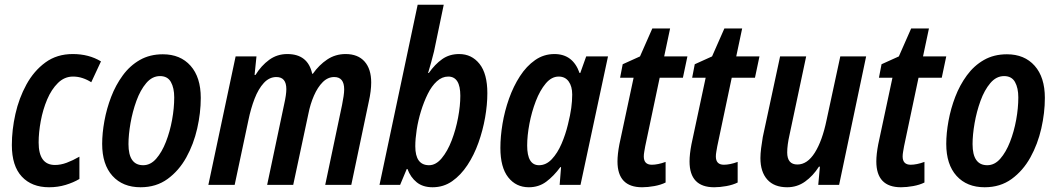

<svg xmlns="http://www.w3.org/2000/svg" viewBox="-20 -780 4457 810"><path d="M187 10Q114 10 72 -35Q30 -80 30 -168Q30 -232 45 -299Q60 -366 91.5 -423.5Q123 -481 171.5 -516.5Q220 -552 287 -552Q355 -552 406 -521L365 -433Q348 -444 328.5 -450.5Q309 -457 288 -457Q252 -457 224.5 -430Q197 -403 179 -360.5Q161 -318 152 -269.5Q143 -221 143 -179Q143 -84 212 -84Q236 -84 261.5 -93.5Q287 -103 315 -119V-25Q290 -10 257 0Q224 10 187 10Z M573 10Q498 10 454.5 -38Q411 -86 411 -173Q411 -218 420.5 -270Q430 -322 449 -371.5Q468 -421 498 -462Q528 -503 570 -527Q612 -551 667 -551Q741 -551 784 -502.5Q827 -454 827 -367Q827 -304 812 -238Q797 -172 766 -116Q735 -60 687 -25Q639 10 573 10ZM584 -83Q615 -83 639 -110.5Q663 -138 680 -181.5Q697 -225 706 -274.5Q715 -324 715 -369Q715 -409 701 -434Q687 -459 655 -459Q622 -459 597 -429.5Q572 -400 555.5 -354.5Q539 -309 530.5 -260Q522 -211 522 -172Q522 -83 584 -83Z M859 0 974 -542H1062L1054 -464H1058Q1082 -503 1115.5 -527.5Q1149 -552 1192 -552Q1279 -552 1297 -469H1300Q1326 -506 1360.5 -529Q1395 -552 1438 -552Q1490 -552 1518 -520.5Q1546 -489 1546 -432Q1546 -415 1543.5 -394.5Q1541 -374 1536 -352L1462 0H1352L1423 -337Q1427 -357 1429.5 -374Q1432 -391 1432 -403Q1432 -455 1390 -455Q1363 -455 1341.5 -433.5Q1320 -412 1304.5 -376.5Q1289 -341 1281 -300L1217 0H1107L1179 -341Q1188 -381 1188 -404Q1188 -455 1146 -455Q1116 -455 1093 -430Q1070 -405 1054 -363.5Q1038 -322 1028 -273L970 0Z M1805 10Q1764 10 1738 -11Q1712 -32 1699 -67H1696L1668 0H1581L1742 -760H1852L1811 -563Q1806 -543 1799 -517Q1792 -491 1786 -472H1789Q1815 -509 1845.5 -530.5Q1876 -552 1917 -552Q1970 -552 2003 -510.5Q2036 -469 2036 -387Q2036 -338 2026.5 -284Q2017 -230 1998.5 -178Q1980 -126 1952 -83.5Q1924 -41 1887.5 -15.5Q1851 10 1805 10ZM1790 -83Q1819 -83 1843.5 -112.5Q1868 -142 1885.5 -187.5Q1903 -233 1912.5 -283.5Q1922 -334 1922 -376Q1922 -457 1871 -457Q1845 -457 1823 -437Q1801 -417 1784.5 -383.5Q1768 -350 1756 -311Q1744 -272 1738 -233Q1732 -194 1732 -163Q1732 -83 1790 -83Z M2211 10Q2157 10 2124 -32Q2091 -74 2091 -156Q2091 -204 2100 -258Q2109 -312 2127.5 -364Q2146 -416 2173.5 -458.5Q2201 -501 2237.5 -526.5Q2274 -552 2319 -552Q2397 -552 2425 -472H2428L2453 -542H2545L2429 0H2341L2347 -75H2344Q2316 -37 2284.5 -13.5Q2253 10 2211 10ZM2254 -83Q2284 -83 2308 -108.5Q2332 -134 2349 -173.5Q2366 -213 2376 -255Q2386 -295 2390 -324.5Q2394 -354 2394 -381Q2394 -416 2379 -436.5Q2364 -457 2337 -457Q2307 -457 2282.5 -428Q2258 -399 2240.5 -353.5Q2223 -308 2213.5 -258Q2204 -208 2204 -166Q2204 -83 2254 -83Z M2689 10Q2585 10 2585 -99Q2585 -129 2593 -171L2653 -452H2596L2607 -509L2680 -542L2732 -660H2807L2782 -542H2880L2861 -452H2763L2702 -163Q2700 -151 2698 -140Q2696 -129 2696 -120Q2696 -85 2730 -85Q2742 -85 2757 -88Q2772 -91 2788 -97V-10Q2768 0 2740.5 5Q2713 10 2689 10Z M2993 10Q2889 10 2889 -99Q2889 -129 2897 -171L2957 -452H2900L2911 -509L2984 -542L3036 -660H3111L3086 -542H3184L3165 -452H3067L3006 -163Q3004 -151 3002 -140Q3000 -129 3000 -120Q3000 -85 3034 -85Q3046 -85 3061 -88Q3076 -91 3092 -97V-10Q3072 0 3044.5 5Q3017 10 2993 10Z M3301 10Q3246 10 3217 -22.5Q3188 -55 3188 -113Q3188 -131 3191 -155Q3194 -179 3198 -202L3271 -542H3381L3311 -212Q3301 -168 3301 -137Q3301 -86 3344 -86Q3386 -86 3417.5 -136Q3449 -186 3467 -273L3525 -542H3634L3520 0H3432L3439 -77H3435Q3410 -38 3376.5 -14Q3343 10 3301 10Z M3781 10Q3677 10 3677 -99Q3677 -129 3685 -171L3745 -452H3688L3699 -509L3772 -542L3824 -660H3899L3874 -542H3972L3953 -452H3855L3794 -163Q3792 -151 3790 -140Q3788 -129 3788 -120Q3788 -85 3822 -85Q3834 -85 3849 -88Q3864 -91 3880 -97V-10Q3860 0 3832.5 5Q3805 10 3781 10Z M4134 10Q4059 10 4015.5 -38Q3972 -86 3972 -173Q3972 -218 3981.5 -270Q3991 -322 4010 -371.5Q4029 -421 4059 -462Q4089 -503 4131 -527Q4173 -551 4228 -551Q4302 -551 4345 -502.5Q4388 -454 4388 -367Q4388 -304 4373 -238Q4358 -172 4327 -116Q4296 -60 4248 -25Q4200 10 4134 10ZM4145 -83Q4176 -83 4200 -110.5Q4224 -138 4241 -181.5Q4258 -225 4267 -274.5Q4276 -324 4276 -369Q4276 -409 4262 -434Q4248 -459 4216 -459Q4183 -459 4158 -429.5Q4133 -400 4116.5 -354.5Q4100 -309 4091.5 -260Q4083 -211 4083 -172Q4083 -83 4145 -83Z"/></svg>

Font: Noto Sans Condensed SemiBold
Style: Italic
Weight: 600
Width: 3
Italic angle: -12°
Designer: Monotype Design Team
Foundry: Monotype Imaging Inc.
Version: Version 2.013; ttfautohint (v1.8.4.7-5d5b)